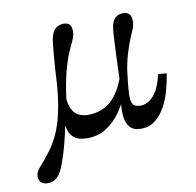

<svg xmlns="http://www.w3.org/2000/svg" viewBox="-69 -497 733 719"><g transform="rotate(-10 297.5 -138.0)"><path d="M217.7 -426.6Q232.3 -426.6 239.9 -418.5Q247.6 -410.5 247.6 -394.4Q248.4 -378.2 240.7 -361.7Q233.1 -345.2 221.8 -319.8Q210.5 -294.4 198.8 -251.6Q187.1 -208.9 178.2 -139.5L153.2 -187.1Q156.5 -252.4 159.7 -293.5Q162.9 -334.7 165.3 -356.9Q167.7 -379 171 -387.9Q175 -402.4 182.3 -410.9Q189.5 -419.4 199.2 -423Q208.9 -426.6 217.7 -426.6ZM22.6 121Q22.6 103.2 39.1 85.5Q55.6 67.7 75.8 41.1Q95.2 16.9 111.3 -16.1Q127.4 -49.2 138.7 -97.6Q150 -146 154.8 -215.3H183.1Q182.3 -204 181 -193.1Q179.8 -182.3 178.2 -171.8Q169.4 -108.1 160.1 -61.3Q150.8 -14.5 141.9 19Q133.1 52.4 125 75Q116.9 97.6 110.5 112.1Q100.8 132.3 87.5 141.9Q74.2 151.6 56.5 151.6Q39.5 151.6 31 142.7Q22.6 133.9 22.6 121ZM187.1 -240.3 178.2 -163.7Q179 -125.8 189.9 -106.5Q200.8 -87.1 216.9 -80.6Q233.1 -74.2 248.4 -74.2Q297.6 -74.2 332.3 -101.6Q366.9 -129 390.3 -191.9L410.5 -176.6Q405.6 -154 392.7 -123Q379.8 -91.9 358.1 -60.9Q336.3 -29.8 304.8 -9.3Q273.4 11.3 231.5 11.3Q197.6 11.3 181.5 -2.4Q165.3 -16.1 160.5 -37.5Q155.6 -58.9 156.5 -82.3Q157.3 -105.6 157.3 -125L158.9 -240.3ZM444.4 -426.6Q458.1 -426.6 466.5 -419Q475 -411.3 475 -393.5Q475.8 -377.4 469.4 -362.1Q462.9 -346.8 454 -325.8Q445.2 -304.8 435.5 -272.2Q425.8 -239.5 418.5 -189.5L387.9 -177.4Q390.3 -246 391.9 -287.9Q393.5 -329.8 395.2 -352.4Q396.8 -375 399.2 -386.3Q402.4 -401.6 409.3 -410.5Q416.1 -419.4 425.4 -423Q434.7 -426.6 444.4 -426.6ZM394.4 -235.5 422.6 -214.5Q415.3 -158.9 413.7 -128.2Q412.1 -97.6 419.8 -85.9Q427.4 -74.2 448.4 -74.2Q476.6 -74.2 499.2 -100Q521.8 -125.8 533.9 -179L566.1 -176.6Q561.3 -144.4 552 -111.3Q542.7 -78.2 527 -50.4Q511.3 -22.6 489.1 -5.6Q466.9 11.3 436.3 11.3Q407.3 11.3 394 -4Q380.6 -19.4 377.8 -44.4Q375 -69.4 378.2 -96.8Z"/></g></svg>

Font: Playfair 12pt Light
Style: Regular
Weight: 300
Designer: Claus Eggers Sørensen
Foundry: Claus Eggers Sørensen
Version: Version 2.000;gftools[0.9.28]